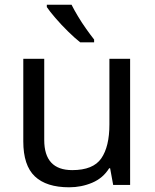

<svg xmlns="http://www.w3.org/2000/svg" viewBox="-20 -786 658 816"><path d="M533 -536V0H461L448 -71H444Q418 -29 372 -9.5Q326 10 274 10Q177 10 128 -36.5Q79 -83 79 -185V-536H168V-191Q168 -63 287 -63Q376 -63 410.5 -113Q445 -163 445 -257V-536ZM284 -766Q295 -744 311.5 -716.5Q328 -689 346.5 -663Q365 -637 380 -618V-606H321Q298 -624 269 -652.5Q240 -681 215.5 -709.5Q191 -738 179 -756V-766Z"/></svg>

Font: Noto Sans Hebrew Droid SemiBold
Style: Regular
Weight: 600
Designer: Monotype Design Team
Foundry: Monotype Imaging Inc.
Version: Version 1.100; ttfautohint (v1.8.4.7-5d5b)